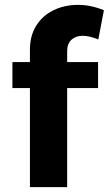

<svg xmlns="http://www.w3.org/2000/svg" viewBox="-20 -769 447 789"><path d="M256 -559V-514H383V-407H256V0H103V-407H31V-514H103V-565Q103 -623 129.5 -664.5Q156 -706 201 -727.5Q246 -749 301 -749Q353 -749 407 -727L384 -607Q369 -613 352 -617.5Q335 -622 320 -622Q292 -622 274 -606Q256 -590 256 -559Z"/></svg>

Font: Montserrat SemiBold
Style: Regular
Weight: 600
Designer: Julieta Ulanovsky
Foundry: Julieta Ulanovsky
Version: Version 6.001